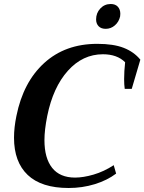

<svg xmlns="http://www.w3.org/2000/svg" viewBox="-20 -929 721 959"><path d="M460 -832Q460 -864 481 -886.5Q502 -909 533 -909Q556 -909 568.5 -895.5Q581 -882 581 -860Q581 -852 580 -847Q574 -820 554 -802.5Q534 -785 508 -785Q485 -785 472.5 -798Q460 -811 460 -832ZM50 -241Q50 -292 62 -350Q96 -519 201 -614.5Q306 -710 466 -710Q547 -710 598 -690Q649 -670 681 -631L638 -485H603Q600 -506 600 -534Q600 -573 605 -618Q565 -658 494 -658Q393 -658 319 -575.5Q245 -493 216 -350Q202 -280 202 -229Q202 -139 240.5 -90.5Q279 -42 355 -42Q396 -42 447.5 -57Q499 -72 548 -104L560 -62Q515 -28 453 -9Q391 10 323 10Q187 10 118.5 -55Q50 -120 50 -241Z"/></svg>

Font: Trirong
Style: Bold Italic
Weight: 700
Italic angle: -12°
Designer: Katatrad Team
Foundry: CadsonDemak
Version: Version 1.001